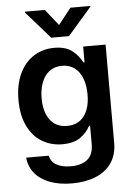

<svg xmlns="http://www.w3.org/2000/svg" viewBox="-62 -794 724 1050"><g transform="rotate(-5 299.5 -269.0)"><path d="M52.7 47.9H176.8Q183.1 81.5 213.6 98.9Q244.1 116.2 293 116.2Q351.1 116.2 383.5 89.4Q416 62.5 416 5.9V-95.7H410.2Q391.6 -59.1 355.2 -33.4Q318.8 -7.8 256.8 -7.8Q194.8 -7.8 145 -37.8Q95.2 -67.9 66.7 -126.7Q38.1 -185.5 38.1 -269.5Q38.1 -354.5 66.9 -414.8Q95.7 -475.1 145.5 -506.1Q195.3 -537.1 257.8 -537.1Q319.8 -537.1 355 -509.8Q390.1 -482.4 410.2 -443.4H416V-530.3H539.1V8.8Q539.1 74.7 507.6 119.9Q476.1 165 420.2 187.5Q364.3 210 291 210Q221.2 210 169.2 190.2Q117.2 170.4 87.2 134Q57.1 97.7 52.7 47.9ZM417 -267.6Q417 -317.9 402.3 -356Q387.7 -394 359.4 -414.8Q331.1 -435.5 291 -435.5Q250.5 -435.5 222.2 -414.1Q193.8 -392.6 179.4 -354.5Q165 -316.4 165 -267.6Q165 -192.9 197.8 -149.2Q230.5 -105.5 291 -105.5Q351.1 -105.5 384 -148.2Q417 -190.9 417 -267.6ZM294.9 -659.2 365.2 -748H473.6V-743.2L343.8 -593.8H246.1L115.2 -743.2V-748H224.6Z"/></g></svg>

Font: Pretendard GOV SemiBold
Style: Regular
Weight: 600
Designer: Base glyphs from Inter by Rasmus Andersson; Hangeul glyphs from Noto Sans CJK(Source Han Sans) by Jang Soo-young and Kan
Foundry: Kil Hyung-jin
Version: Version 1.309